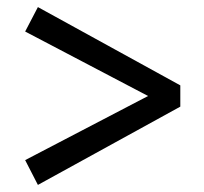

<svg xmlns="http://www.w3.org/2000/svg" viewBox="-20 -597 577 542"><path d="M489 -356V-296L87 -75L51 -145L398 -326L51 -508L87 -577Z"/></svg>

Font: Source Serif 4 Semibold
Style: Regular
Weight: 600
Designer: Frank Grießhammer
Foundry: Adobe
Version: Version 4.005;hotconv 1.1.0;makeotfexe 2.6.0